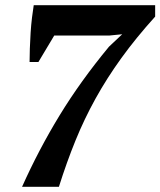

<svg xmlns="http://www.w3.org/2000/svg" viewBox="-20 -720 618 740"><path d="M128 -481H94Q94 -502 95 -532.5Q96 -563 98 -594Q100 -625 103.5 -653.5Q107 -682 110 -700H578V-656Q504 -574 448 -496.5Q392 -419 348.5 -340.5Q305 -262 271 -178.5Q237 -95 207 0H65Q129 -143 209.5 -275Q290 -407 400 -540L451 -588L401 -583H189Z"/></svg>

Font: PTSerif
Style: Bold Italic
Weight: 700
Italic angle: -12°
Designer: A.Korolkova, O.Umpeleva, V.Yefimov
Foundry: ParaType Ltd
Version: Version 1.000W OFL; ttfautohint (v1.2) -l 8 -r 50 -G 200 -x 